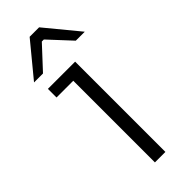

<svg xmlns="http://www.w3.org/2000/svg" viewBox="-245 -772 803 803"><g transform="rotate(-45 156.5 -371.0)"><path d="M134 0V-483H35V-534H196V0ZM13 -594 135 -742H191L313 -594H260L169 -692H157L66 -594Z"/></g></svg>

Font: Mozilla Text ExtraLight
Style: Regular
Weight: 200
Designer: Studio DRAMA
Foundry: Studio DRAMA
Version: Version 1.000